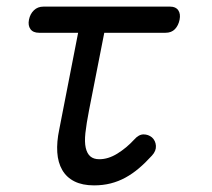

<svg xmlns="http://www.w3.org/2000/svg" viewBox="-20 -550 640 580"><path d="M494 -530Q511 -530 518.5 -519Q526 -508 522.5 -490.5Q519 -473 508.5 -462Q498 -451 480 -451H295L249 -217Q241 -176 238 -148.5Q235 -121 239 -103.5Q243 -86 253 -77.5Q263 -69 280 -69Q307 -69 334.5 -86Q362 -103 385 -128Q399 -144 413.5 -144Q428 -144 439 -135Q450 -125 451 -109.5Q452 -94 439 -80Q419 -58 399.5 -41.5Q380 -25 359 -13.5Q338 -2 314.5 4Q291 10 264 10Q229 10 205 -2Q181 -14 168 -36.5Q155 -59 153 -90Q151 -121 159 -159L216 -451H98Q80 -451 72 -462Q64 -473 67.5 -490.5Q71 -508 82.5 -519Q94 -530 111 -530Z"/></svg>

Font: Maple Mono NL Light
Style: Italic
Weight: 300
Italic angle: -10°
Monospace: yes
Designer: subframe7536
Version: Version 7.000